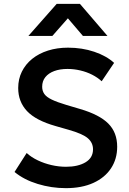

<svg xmlns="http://www.w3.org/2000/svg" viewBox="-20 -962 672 997"><path d="M322 15Q247 15 175.8 -6.8Q104.5 -28.5 55.5 -69L118.5 -167.5Q142.5 -145.5 176 -129.5Q209.5 -113.5 247.2 -104.8Q285 -96 322.5 -96Q385 -96 424 -119.2Q463 -142.5 463 -186.5Q463 -221 436 -244.2Q409 -267.5 336.5 -288L268.5 -307.5Q166 -336.5 120.2 -385.2Q74.5 -434 74.5 -505Q74.5 -551.5 93.5 -590Q112.5 -628.5 147.2 -656.5Q182 -684.5 229.5 -699.5Q277 -714.5 333 -714.5Q406.5 -714.5 469.5 -693.2Q532.5 -672 572.5 -635.5L508 -540Q487 -559.5 458.5 -574Q430 -588.5 397 -596.2Q364 -604 330.5 -604Q291 -604 261.5 -593Q232 -582 215.5 -561.5Q199 -541 199 -511.5Q199 -490 210.2 -474Q221.5 -458 249 -444.8Q276.5 -431.5 325 -417L396 -396Q496.5 -366.5 542.5 -320.2Q588.5 -274 588.5 -200Q588.5 -136.5 556.5 -88Q524.5 -39.5 464.8 -12.2Q405 15 322 15ZM127.5 -775.5 274.5 -942H395L538 -775.5H410.5L332.5 -867L252 -775.5Z"/></svg>

Font: Geologica Medium
Style: Regular
Weight: 500
Designer: Sindre Bremnes, Frode Helland
Foundry: Monokrom Skriftforlag AS
Version: Version 1.010;gftools[0.9.28]